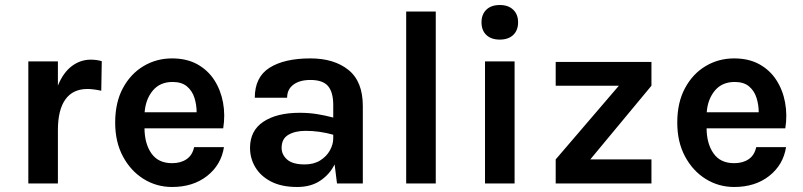

<svg xmlns="http://www.w3.org/2000/svg" viewBox="-20 -732 3205 766"><path d="M93 0V-487H211V-390.5Q232.5 -443 266.8 -468.5Q301 -494 342 -494Q365 -494 386 -488L384 -370Q370.5 -373 355.8 -375Q341 -377 329 -377Q270.5 -377 240.8 -335.2Q211 -293.5 211 -213V0Z M666.5 14Q604.5 14 553 -18Q501.5 -50 470.5 -107.8Q439.5 -165.5 439.5 -243Q439.5 -323 470.2 -380.2Q501 -437.5 552.5 -468.2Q604 -499 666.5 -499Q724.5 -499 766.8 -475.8Q809 -452.5 834.8 -412.8Q860.5 -373 869.8 -323Q879 -273 870.5 -220H556.5Q557 -158.5 584.2 -119.8Q611.5 -81 666.5 -81Q701 -81 724.2 -96.8Q747.5 -112.5 754.5 -145H873.5Q862.5 -74.5 806.5 -30.2Q750.5 14 666.5 14ZM668.5 -405Q618.5 -405 589.8 -370.8Q561 -336.5 557 -284H764.5Q764.5 -313.5 755.8 -341.5Q747 -369.5 726 -387.2Q705 -405 668.5 -405Z M1165.5 14Q1103 14 1061.2 -7.8Q1019.5 -29.5 998.5 -65Q977.5 -100.5 977.5 -142Q977.5 -211 1031 -246.5Q1084.5 -282 1175.5 -282Q1212 -282 1244.8 -276.8Q1277.5 -271.5 1309.5 -263V-313Q1309.5 -364 1288.8 -388.5Q1268 -413 1218.5 -413Q1175.5 -413 1150.5 -394.2Q1125.5 -375.5 1125.5 -342H996.5Q996.5 -424.5 1055.5 -461.8Q1114.5 -499 1218.5 -499Q1313 -499 1370.2 -453Q1427.5 -407 1427.5 -309V0H1324.5L1315 -76Q1295 -36 1257.5 -11Q1220 14 1165.5 14ZM1103.5 -142Q1103.5 -115 1125.5 -95.5Q1147.5 -76 1195.5 -76Q1232 -76 1257.5 -92Q1283 -108 1296.2 -132Q1309.5 -156 1309.5 -180V-194.5Q1254.5 -210 1199.5 -210Q1157.5 -210 1130.5 -194.2Q1103.5 -178.5 1103.5 -142Z M1600.5 0V-686H1718.5V0Z M1974 -574Q1939.5 -574 1920.2 -592.5Q1901 -611 1901 -643Q1901 -674.5 1920.2 -693.2Q1939.5 -712 1974 -712Q2008 -712 2027.5 -693.2Q2047 -674.5 2047 -643Q2047 -611 2027.5 -592.5Q2008 -574 1974 -574ZM1915 0V-487H2033V0Z M2197 0V-96L2449 -390H2197V-485H2579V-390L2335 -96H2579V0Z M2909 14Q2847 14 2795.5 -18Q2744 -50 2713 -107.8Q2682 -165.5 2682 -243Q2682 -323 2712.8 -380.2Q2743.5 -437.5 2795 -468.2Q2846.5 -499 2909 -499Q2967 -499 3009.2 -475.8Q3051.5 -452.5 3077.2 -412.8Q3103 -373 3112.2 -323Q3121.5 -273 3113 -220H2799Q2799.5 -158.5 2826.8 -119.8Q2854 -81 2909 -81Q2943.5 -81 2966.8 -96.8Q2990 -112.5 2997 -145H3116Q3105 -74.5 3049 -30.2Q2993 14 2909 14ZM2911 -405Q2861 -405 2832.2 -370.8Q2803.5 -336.5 2799.5 -284H3007Q3007 -313.5 2998.2 -341.5Q2989.5 -369.5 2968.5 -387.2Q2947.5 -405 2911 -405Z"/></svg>

Font: Karla
Style: Bold
Weight: 700
Designer: Jonathan Pinhorn
Version: Version 2.004; ttfautohint (v1.8.4.7-5d5b);gftools[0.9.33]